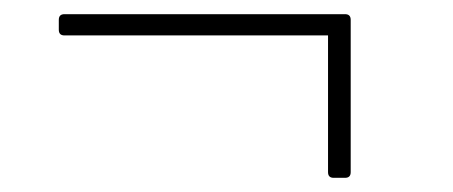

<svg xmlns="http://www.w3.org/2000/svg" viewBox="-20 -411 640 271"><path d="M451 -160Q443 -160 443 -168V-361H71Q63 -361 63 -369V-383Q63 -391 71 -391H467Q475 -391 475 -383V-168Q475 -160 467 -160Z"/></svg>

Font: LINE Seed Sans Thin
Style: Regular
Weight: 250
Designer: LINE VX Design & Dalton Maag Ltd & Sandoll Inc
Foundry: Dalton Maag Ltd
Version: Version 1.003